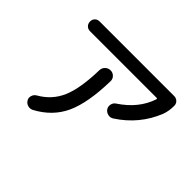

<svg xmlns="http://www.w3.org/2000/svg" viewBox="-144 -993 1288 1288"><g transform="rotate(45 500.0 -349.0)"><path d="M164.1 -627.9Q144.5 -627.9 131.3 -641.1Q118.2 -654.3 118.2 -674.3Q118.2 -694.3 130.9 -707Q143.6 -719.7 164.1 -719.7H871.1Q890.6 -719.7 904.3 -706.5Q918 -693.4 918 -673.8Q918 -624 903.3 -584Q838.9 -421.9 688.5 -324.2Q670.9 -312.5 649.4 -317.4Q627.9 -322.3 616.2 -339.8Q605.5 -356.4 609.9 -377Q614.3 -397.5 630.9 -408.2Q759.8 -493.2 801.8 -619.1Q803.7 -627.9 796.9 -627.9ZM393.6 -487.3Q394.5 -509.8 410.2 -524.9Q425.8 -540 447.8 -540Q469.7 -540 484.9 -524.4Q500 -508.8 499 -487.3Q494.1 -277.3 441.4 -163.1Q388.7 -48.8 266.6 16.6Q248 26.4 227.5 20.5Q207 14.6 196.3 -3.9Q186.5 -20.5 192.4 -40Q198.2 -59.6 215.8 -70.3Q308.6 -123 349.1 -217.3Q389.6 -311.5 393.6 -487.3Z"/></g></svg>

Font: Rounded Mgen+ 1m medium
Style: Regular
Weight: 500
Designer: [Source Han Sans]
Ryoko NISHIZUKA  (kana & ideographs); Paul D. Hunt (Latin, Greek & Cyrillic); Wenlong ZHANG  (bopomofo
Version: Version 1.059.20150602